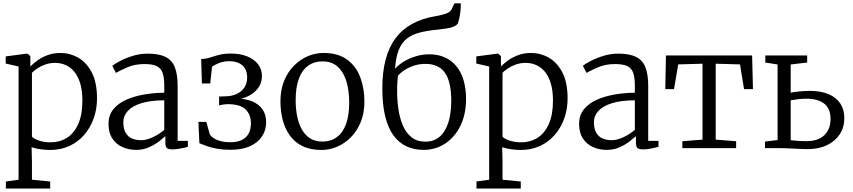

<svg xmlns="http://www.w3.org/2000/svg" viewBox="-20 -881 5072 1142"><path d="M15 240.5V198.5L90.5 188V-485.5L14 -503V-545.5L139.5 -562H143.5L160.5 -547V-485.5Q177.5 -503 203.2 -521.8Q229 -540.5 263.2 -553.2Q297.5 -566 340 -566Q396 -566 445.5 -537.8Q495 -509.5 526 -450Q557 -390.5 557 -295.5Q557 -231.5 537 -176Q517 -120.5 480.2 -78.2Q443.5 -36 392.2 -12.5Q341 11 278 11Q250 11 219 6.5Q188 2 168 -5.5L170 80V188L278.5 198.5V240.5ZM281 -34.5Q335 -34.5 377.5 -61Q420 -87.5 445 -142.5Q470 -197.5 470 -282.5Q470 -342 457.2 -384.5Q444.5 -427 422 -454.2Q399.5 -481.5 370.2 -494.2Q341 -507 308 -507Q276.5 -507 249.5 -497.5Q222.5 -488 202 -474.2Q181.5 -460.5 170 -448V-69Q177.5 -57 208.8 -45.8Q240 -34.5 281 -34.5Z M790 10.5Q746.5 10.5 709.2 -5.8Q672 -22 648.8 -56.2Q625.5 -90.5 625.5 -144Q625.5 -196 654.2 -231.2Q683 -266.5 731 -287.8Q779 -309 837.8 -319Q896.5 -329 957 -329.5V-372.5Q957 -421 946.8 -448.8Q936.5 -476.5 911.2 -488.2Q886 -500 839.5 -500Q782 -500 738 -480.8Q694 -461.5 669.5 -447.5L648 -489.5Q658 -498.5 690 -516Q722 -533.5 766.8 -547.8Q811.5 -562 859 -562Q924.5 -562 963.5 -543Q1002.5 -524 1019.5 -481.8Q1036.5 -439.5 1036.5 -370.5V-43H1097.5V-7.5Q1086.5 -4.5 1071 -1Q1055.5 2.5 1038.2 5Q1021 7.5 1006 7.5Q984.5 7.5 974 0.8Q963.5 -6 963.5 -34.5V-71Q951.5 -60 926.5 -40.5Q901.5 -21 866.8 -5.2Q832 10.5 790 10.5ZM819.5 -47Q850.5 -47 888.8 -64.8Q927 -82.5 957 -108.5V-284.5Q876 -284 822 -267.5Q768 -251 740.8 -221.8Q713.5 -192.5 713.5 -154Q713.5 -115 727.5 -91.2Q741.5 -67.5 765.5 -57.2Q789.5 -47 819.5 -47Z M1349.5 10Q1308 10 1273.5 4Q1239 -2 1212 -11.5Q1185 -21 1166 -29L1160 -156H1207L1228 -81.5Q1241.5 -60.5 1273.2 -47.8Q1305 -35 1349.5 -35Q1393 -35 1420.2 -49.2Q1447.5 -63.5 1460 -88.8Q1472.5 -114 1472.5 -147.5Q1472.5 -198.5 1441.2 -230Q1410 -261.5 1332.5 -261.5Q1327 -261.5 1316.2 -260.2Q1305.5 -259 1295.8 -257.2Q1286 -255.5 1283 -254L1283.5 -307L1322 -308Q1360 -309 1388.8 -322.5Q1417.5 -336 1433.8 -360.8Q1450 -385.5 1450 -420.5Q1450 -454 1436.2 -475.2Q1422.5 -496.5 1398.5 -506.8Q1374.5 -517 1344 -517Q1311 -517 1283.8 -506.5Q1256.5 -496 1241 -483.5L1230.5 -384.5H1181L1176.5 -530Q1199.5 -530.5 1218 -535.5Q1236.5 -540.5 1255.2 -546.8Q1274 -553 1297 -557.8Q1320 -562.5 1352.5 -562.5Q1408 -562.5 1449.8 -545.8Q1491.5 -529 1514.8 -499Q1538 -469 1538 -428.5Q1538 -388.5 1516.5 -358.8Q1495 -329 1459.8 -311Q1424.5 -293 1382.5 -287L1384.5 -295Q1438 -295 1478.2 -278.8Q1518.5 -262.5 1540.8 -231.2Q1563 -200 1563 -154.5Q1563 -107 1538.5 -69.8Q1514 -32.5 1466.5 -11.2Q1419 10 1349.5 10Z M1648 -278.5Q1648 -346.5 1669.8 -399.8Q1691.5 -453 1728.2 -490Q1765 -527 1810.2 -546.5Q1855.5 -566 1903 -566Q1991.5 -566 2045.2 -526Q2099 -486 2123.2 -420.2Q2147.5 -354.5 2147.5 -277Q2147.5 -209 2125.8 -155.5Q2104 -102 2067.5 -65Q2031 -28 1985.5 -8.5Q1940 11 1892.5 11Q1826 11 1779.2 -12Q1732.5 -35 1703.8 -75.2Q1675 -115.5 1661.5 -167.8Q1648 -220 1648 -278.5ZM1897.5 -39Q1947.5 -39 1983.2 -65Q2019 -91 2038 -142.8Q2057 -194.5 2057 -270.5Q2057 -319.5 2048.5 -363.8Q2040 -408 2021.2 -442.5Q2002.5 -477 1972.5 -496.5Q1942.5 -516 1898.5 -516Q1848.5 -516 1812.5 -490Q1776.5 -464 1757.5 -412.8Q1738.5 -361.5 1738.5 -284.5Q1738.5 -235 1747.2 -190.8Q1756 -146.5 1775 -112Q1794 -77.5 1824.2 -58.2Q1854.5 -39 1897.5 -39Z M2499 10.5Q2443 10.5 2397.8 -10.5Q2352.5 -31.5 2320.2 -75.8Q2288 -120 2271 -189.5Q2254 -259 2254 -355Q2254 -452.5 2273.8 -527Q2293.5 -601.5 2333 -654Q2372.5 -706.5 2432.2 -739.2Q2492 -772 2571.5 -785Q2607.5 -791 2633.2 -800.2Q2659 -809.5 2668 -829L2683 -861H2721Q2721 -838.5 2718.8 -816.8Q2716.5 -795 2712.5 -776Q2708.5 -757 2703.5 -742Q2695.5 -730 2679.2 -723Q2663 -716 2640 -712.2Q2617 -708.5 2589 -705.5Q2525 -699.5 2478.2 -687.8Q2431.5 -676 2400.2 -651.5Q2369 -627 2351.8 -584Q2334.5 -541 2329.5 -472.5Q2354 -498.5 2386.5 -517.5Q2419 -536.5 2456.8 -547.2Q2494.5 -558 2533.5 -558Q2585 -558 2625.2 -540Q2665.5 -522 2694 -487.8Q2722.5 -453.5 2737.2 -404.2Q2752 -355 2752 -292Q2752 -201.5 2718.8 -133.5Q2685.5 -65.5 2628.5 -27.5Q2571.5 10.5 2499 10.5ZM2510 -38.5Q2561 -38.5 2595.2 -68.2Q2629.5 -98 2646.8 -152.5Q2664 -207 2664 -281Q2664 -338.5 2654.5 -380.2Q2645 -422 2625.8 -448.8Q2606.5 -475.5 2577.8 -488.2Q2549 -501 2510 -501Q2471 -501 2437 -488.8Q2403 -476.5 2379.5 -459.8Q2356 -443 2346.5 -429.5Q2345.5 -414.5 2344.2 -400Q2343 -385.5 2342.5 -370.5Q2342 -355.5 2342 -339Q2342 -287 2349.5 -233.8Q2357 -180.5 2375.5 -136.2Q2394 -92 2426.8 -65.2Q2459.5 -38.5 2510 -38.5Z M2814 240.5V198.5L2889.5 188V-485.5L2813 -503V-545.5L2938.5 -562H2942.5L2959.5 -547V-485.5Q2976.5 -503 3002.2 -521.8Q3028 -540.5 3062.2 -553.2Q3096.5 -566 3139 -566Q3195 -566 3244.5 -537.8Q3294 -509.5 3325 -450Q3356 -390.5 3356 -295.5Q3356 -231.5 3336 -176Q3316 -120.5 3279.2 -78.2Q3242.5 -36 3191.2 -12.5Q3140 11 3077 11Q3049 11 3018 6.5Q2987 2 2967 -5.5L2969 80V188L3077.5 198.5V240.5ZM3080 -34.5Q3134 -34.5 3176.5 -61Q3219 -87.5 3244 -142.5Q3269 -197.5 3269 -282.5Q3269 -342 3256.2 -384.5Q3243.5 -427 3221 -454.2Q3198.5 -481.5 3169.2 -494.2Q3140 -507 3107 -507Q3075.5 -507 3048.5 -497.5Q3021.5 -488 3001 -474.2Q2980.5 -460.5 2969 -448V-69Q2976.5 -57 3007.8 -45.8Q3039 -34.5 3080 -34.5Z M3589 10.5Q3545.5 10.5 3508.2 -5.8Q3471 -22 3447.8 -56.2Q3424.5 -90.5 3424.5 -144Q3424.5 -196 3453.2 -231.2Q3482 -266.5 3530 -287.8Q3578 -309 3636.8 -319Q3695.5 -329 3756 -329.5V-372.5Q3756 -421 3745.8 -448.8Q3735.5 -476.5 3710.2 -488.2Q3685 -500 3638.5 -500Q3581 -500 3537 -480.8Q3493 -461.5 3468.5 -447.5L3447 -489.5Q3457 -498.5 3489 -516Q3521 -533.5 3565.8 -547.8Q3610.5 -562 3658 -562Q3723.5 -562 3762.5 -543Q3801.5 -524 3818.5 -481.8Q3835.5 -439.5 3835.5 -370.5V-43H3896.5V-7.5Q3885.5 -4.5 3870 -1Q3854.5 2.5 3837.2 5Q3820 7.5 3805 7.5Q3783.5 7.5 3773 0.8Q3762.5 -6 3762.5 -34.5V-71Q3750.5 -60 3725.5 -40.5Q3700.5 -21 3665.8 -5.2Q3631 10.5 3589 10.5ZM3618.5 -47Q3649.5 -47 3687.8 -64.8Q3726 -82.5 3756 -108.5V-284.5Q3675 -284 3621 -267.5Q3567 -251 3539.8 -221.8Q3512.5 -192.5 3512.5 -154Q3512.5 -115 3526.5 -91.2Q3540.5 -67.5 3564.5 -57.2Q3588.5 -47 3618.5 -47Z M4038.5 0V-41L4158.5 -50.5V-502L4014 -498L3989 -351H3937L3941 -551H4453.5L4458.5 -351H4405.5L4381.5 -498L4237 -502V-50.5L4358.5 -41V0Z M4530 0V-39L4605 -48V-497.5L4532 -509V-551H4781V-509L4683 -497.5V-329.5Q4698 -333 4716.8 -335.2Q4735.5 -337.5 4756 -339Q4776.5 -340.5 4796 -340.5Q4863 -340.5 4909 -320.8Q4955 -301 4978.5 -264.8Q5002 -228.5 5002 -178.5Q5002 -124.5 4975.2 -83Q4948.5 -41.5 4899.5 -17.8Q4850.5 6 4783.5 6Q4769 6 4747 5Q4725 4 4701.2 3Q4677.5 2 4656.8 1Q4636 0 4623 0ZM4777.5 -41.5Q4846.5 -41.5 4883.2 -77.2Q4920 -113 4920 -173Q4920 -236 4881.8 -265Q4843.5 -294 4778 -294Q4754 -294 4728 -291Q4702 -288 4683 -284.5V-47Q4702 -45 4726.5 -43.2Q4751 -41.5 4777.5 -41.5Z"/></svg>

Font: Merriweather 28pt Light
Style: Regular
Weight: 300
Version: Version 2.100